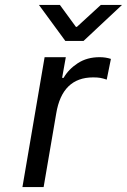

<svg xmlns="http://www.w3.org/2000/svg" viewBox="-20 -759 515 779"><path d="M161 -527H247L232 -443H238Q258 -478 295.5 -502.5Q333 -527 384 -527Q409 -527 430 -520L413 -436Q398 -441 387 -443Q376 -445 358 -445Q232 -445 208 -298L157 0H71ZM223 -739 288 -650H292L389 -739H475L319 -593H245L138 -739Z"/></svg>

Font: Be Vietnam
Style: Italic
Weight: 400
Italic angle: -9.33299°
Designer: Gabriel Lam
Foundry: TypeRant
Version: Version 3.000